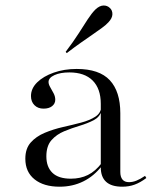

<svg xmlns="http://www.w3.org/2000/svg" viewBox="-20 -683 583 714"><path d="M354.8 -206.5V-296.8Q354.8 -353.2 324.6 -383.5Q294.4 -413.7 237.9 -413.7Q204 -413.7 182.3 -403.6Q160.5 -393.5 160.5 -378.2Q160.5 -369.4 166.9 -358.5Q173.4 -347.6 179.4 -335.9Q185.5 -324.2 185.5 -312.1Q185.5 -297.6 173.8 -288.3Q162.1 -279 141.9 -279Q121 -279 108.1 -291.9Q95.2 -304.8 95.2 -325.8Q95.2 -354 118.1 -376.6Q141.1 -399.2 179.8 -412.9Q218.5 -426.6 265.3 -426.6Q349.2 -426.6 388.3 -384.7Q427.4 -342.7 427.4 -262.1V-206.5ZM201.6 11.3Q142.7 11.3 108.5 -16.1Q74.2 -43.5 74.2 -92.7Q74.2 -130.6 94.4 -153.2Q114.5 -175.8 146.4 -189.1Q178.2 -202.4 213.7 -210.5Q249.2 -218.5 281.5 -227Q313.7 -235.5 334.7 -249.2Q355.6 -262.9 356.5 -286.3L357.3 -270.2Q350.8 -247.6 328.2 -235.9Q305.6 -224.2 276.2 -215.3Q246.8 -206.5 218.5 -194.8Q190.3 -183.1 171.4 -161.7Q152.4 -140.3 152.4 -101.6Q152.4 -62.1 175 -40.3Q197.6 -18.5 243.5 -18.5Q279 -18.5 306.9 -32.3Q334.7 -46 358.1 -76.6L358.9 -66.1Q329.8 -28.2 289.9 -8.5Q250 11.3 201.6 11.3ZM427.4 -43.5Q427.4 -25 435.5 -15.3Q443.5 -5.6 459.7 -5.6Q473.4 -5.6 487.5 -11.3Q501.6 -16.9 519.4 -29L524.2 -21Q501.6 -4 480.6 3.6Q459.7 11.3 434.7 11.3Q394.4 11.3 374.6 -6.9Q354.8 -25 354.8 -60.5V-206.5H427.4ZM228.2 -485.5 224.2 -490.3Q252.4 -527.4 271.8 -557.7Q291.1 -587.9 306 -610.9Q321 -633.9 334.7 -647.6Q350 -662.1 364.5 -662.5Q379 -662.9 388.7 -653.2Q398.4 -644.4 398 -629.8Q397.6 -615.3 383.1 -600Q374.2 -590.3 359.3 -579.4Q344.4 -568.5 324.6 -554.8Q304.8 -541.1 280.6 -524.2Q256.5 -507.3 228.2 -485.5Z"/></svg>

Font: Playfair 144pt SemiExpanded Light
Style: Regular
Weight: 300
Width: 6
Designer: Claus Eggers Sørensen
Foundry: Claus Eggers Sørensen
Version: Version 2.203